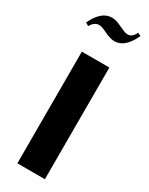

<svg xmlns="http://www.w3.org/2000/svg" viewBox="-180 -702 571 737"><g transform="rotate(30 106.0 -333.0)"><path d="M167 -495V0H45V-495ZM17 -592 3 -600Q34 -666 80 -666Q95 -666 110 -660L139 -647Q153 -640 164 -640Q184 -640 196 -666L210 -659Q179 -592 133 -592Q125 -592 117 -594Q109 -596 101 -599L79 -609Q62 -617 52 -617Q31 -617 17 -592Z"/></g></svg>

Font: Moniqa Black Heading
Style: Regular
Weight: 900
Designer: Rajesh Rajput
Foundry: Rajesh Rajput
Version: Version 1.000